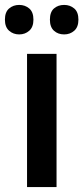

<svg xmlns="http://www.w3.org/2000/svg" viewBox="-36 -761 339 781"><path d="M194 0H74V-542H194ZM-16 -681Q-16 -712 1 -726.5Q18 -741 42 -741Q66 -741 83 -726.5Q100 -712 100 -681Q100 -651 83 -636Q66 -621 42 -621Q18 -621 1 -636Q-16 -651 -16 -681ZM167 -681Q167 -712 183.5 -726.5Q200 -741 225 -741Q249 -741 266 -726.5Q283 -712 283 -681Q283 -651 266 -636Q249 -621 225 -621Q200 -621 183.5 -636Q167 -651 167 -681Z"/></svg>

Font: Noto Sans Malayalam SemiCondensed SemiBold
Style: Regular
Weight: 600
Width: 4
Designer: Jelle Bosma - Monotype Design Team
Foundry: Monotype Imaging Inc.
Version: Version 2.104; ttfautohint (v1.8.4.7-5d5b)